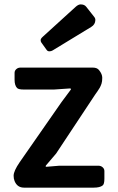

<svg xmlns="http://www.w3.org/2000/svg" viewBox="-20 -861 540 881"><path d="M192.9 -95.7 252 -100.6H431.6Q442.9 -100.6 450.9 -93.5Q459 -86.4 459 -76.2V-41Q459 -15.6 450.7 -9.8Q438 0 410.2 0H90.3Q59.1 0 46.9 -30.3Q42.5 -40.5 42.5 -54.7Q42.5 -76.2 70.3 -116.7L262.7 -393.1L302.7 -446.8Q305.7 -450.2 305.7 -452.6Q305.7 -455.1 299.3 -455.1L228 -450.2H88.9Q65.4 -450.2 58.6 -457Q46.9 -468.8 46.9 -495.1V-526.9Q46.9 -536.6 54.7 -543.7Q62.5 -550.8 73.7 -550.8H405.8Q425.8 -550.8 434.6 -539.1Q449.2 -521 449.2 -504.2Q449.2 -487.3 445.8 -477.1Q442.4 -466.8 437.5 -458Q432.6 -449.2 426.8 -441.4Q420.9 -433.6 416.5 -426.8L237.3 -156.2L191.4 -102.5Q189.5 -100.1 189.5 -97.9Q189.5 -95.7 192.9 -95.7ZM221.2 -629.4Q214.8 -625.5 206.5 -625.5Q198.2 -625.5 193.8 -632.3L169.9 -665.5Q166.5 -670.4 166.5 -677Q166.5 -683.6 176.3 -692.4L327.1 -829.6Q339.4 -840.8 350.1 -840.8Q367.2 -840.8 375.5 -830.1L412.1 -783.7Q418 -776.4 417.5 -768.6Q417 -748.5 398.4 -737.3Z"/></svg>

Font: Capriola
Style: Regular
Weight: 400
Designer: Viktoriya Grabowska
Foundry: Viktoriya Grabowska
Version: Version 1.007